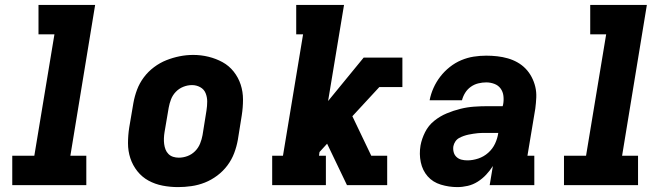

<svg xmlns="http://www.w3.org/2000/svg" viewBox="-20 -755 2740 783"><path d="M30 0V-120H120L202 -615H137V-735H368L267 -120H332V0Z M706 8Q674 8 643 2Q612 -4 585.5 -18.5Q559 -33 540 -57Q521 -81 511.5 -110Q502 -139 502 -171Q502 -203 507 -235L524 -335Q529 -363 539 -389.5Q549 -416 566.5 -439.5Q584 -463 608 -481Q632 -499 658.5 -509.5Q685 -520 712.5 -525.5Q740 -531 768 -531Q800 -531 830.5 -523.5Q861 -516 887.5 -501.5Q914 -487 933 -463Q952 -439 961.5 -410Q971 -381 971 -349Q971 -317 966 -285L950 -185Q945 -157 935 -130.5Q925 -104 907.5 -80.5Q890 -57 866 -39Q842 -21 815.5 -10.5Q789 0 761 4Q733 8 706 8ZM709 -112Q727 -112 744.5 -118.5Q762 -125 775.5 -138.5Q789 -152 796 -169.5Q803 -187 806 -204L822 -304Q825 -323 825 -341Q825 -359 818.5 -375Q812 -391 796.5 -399.5Q781 -408 763 -408Q745 -408 727.5 -401Q710 -394 697 -380.5Q684 -367 677.5 -350Q671 -333 668 -316L651 -216Q649 -204 648.5 -191.5Q648 -179 649.5 -167.5Q651 -156 655 -145.5Q659 -135 667 -127Q675 -119 686 -115.5Q697 -112 709 -112Z M1090 0V-120H1134L1216 -615H1188V-735H1383L1318 -343L1463 -520H1621V-400H1527L1417 -281L1494 -120H1559V0H1395L1314 -169L1283 -135L1281 -120H1309V0Z M1845 8Q1811 8 1778 -2Q1745 -12 1724 -36Q1703 -60 1696 -93.5Q1689 -127 1695 -162Q1700 -189 1713.5 -216Q1727 -243 1750.5 -262Q1774 -281 1801.5 -292.5Q1829 -304 1857 -311Q1885 -318 1913 -320Q1941 -322 1969 -322H2030L2032 -330Q2035 -347 2033 -364Q2031 -381 2021.5 -394Q2012 -407 1996 -413Q1980 -419 1963 -419Q1947 -419 1930.5 -415Q1914 -411 1900 -401Q1886 -391 1877 -376.5Q1868 -362 1864 -346H1732Q1737 -372 1748 -396.5Q1759 -421 1775.5 -442.5Q1792 -464 1814 -481.5Q1836 -499 1861 -509.5Q1886 -520 1911.5 -524Q1937 -528 1963 -528Q1986 -528 2008 -525.5Q2030 -523 2051 -517Q2072 -511 2090.5 -500.5Q2109 -490 2123.5 -475Q2138 -460 2148 -441Q2158 -422 2163 -401Q2168 -380 2167 -357.5Q2166 -335 2163 -312L2131 -120H2159V0H1977L1990 -78Q1978 -59 1962.5 -42.5Q1947 -26 1928 -14Q1909 -2 1887.5 3Q1866 8 1845 8ZM1886 -101Q1908 -101 1930.5 -108.5Q1953 -116 1971 -132Q1989 -148 1999 -169.5Q2009 -191 2012 -213H1969Q1959 -213 1949 -213Q1939 -213 1929.5 -212Q1920 -211 1910 -209.5Q1900 -208 1890.5 -206Q1881 -204 1871 -200.5Q1861 -197 1852 -192Q1843 -187 1837 -178Q1831 -169 1829 -159Q1827 -147 1830 -135Q1833 -123 1841.5 -115Q1850 -107 1861.5 -104Q1873 -101 1886 -101Z M2280 0V-120H2370L2452 -615H2387V-735H2618L2517 -120H2582V0Z"/></svg>

Font: Iosevka Etoile Heavy Oblique
Style: Regular
Weight: 900
Italic angle: -9°
Designer: Belleve Invis
Foundry: Belleve Invis
Version: Version 15.5.2; ttfautohint (v1.8.4)